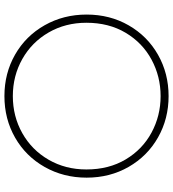

<svg xmlns="http://www.w3.org/2000/svg" viewBox="24 -812 801 890"><g transform="rotate(90 425.0 -366.5)"><path d="M85 -366Q85 -269 130 -191Q175 -113 253 -69Q331 -25 425 -25Q519 -25 597 -69Q675 -113 720 -191Q765 -269 765 -366Q765 -470 718.5 -548Q672 -626 594 -668Q516 -710 425 -710Q334 -710 256 -668Q178 -626 131.5 -548Q85 -470 85 -366ZM47 -367Q47 -475 97 -562Q147 -649 233.5 -698Q320 -747 425 -747Q530 -747 616.5 -698Q703 -649 753 -562Q803 -475 803 -367Q803 -260 753.5 -172.5Q704 -85 617.5 -35.5Q531 14 425 14Q319 14 232.5 -35.5Q146 -85 96.5 -172.5Q47 -260 47 -367Z"/></g></svg>

Font: Kreadon
Style: Regular
Weight: 400
Designer: kohakuno
Foundry: StudioGnu
Version: Version 1.000;Glyphs 3.1.2 (3151)